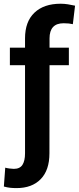

<svg xmlns="http://www.w3.org/2000/svg" viewBox="-38 -780 416 1014"><path d="M325.7 -528.3V-435.5H223.6L223.1 29.8Q223.1 118.7 177 166Q130.9 213.4 49.3 213.4Q31.2 213.4 15.6 211.7Q0 210 -17.6 205.1L-10.3 105.5Q-2.9 107.9 11.7 109.9Q26.4 111.8 35.2 111.8Q66.9 111.8 80.6 90.6Q94.2 69.3 94.2 29.8V-435.5H14.2V-528.3H94.2V-577.1Q94.2 -666 144 -713.1Q193.8 -760.3 282.2 -760.3Q301.8 -760.3 320.3 -757.3Q338.9 -754.4 358.4 -750L346.7 -652.3Q336.4 -654.8 325 -656Q313.5 -657.2 297.9 -657.2Q223.6 -657.2 223.6 -577.1V-528.3Z"/></svg>

Font: Vazirmatn RD UI SemiBold
Style: Regular
Weight: 600
Designer: Saber Rastikerdar
Foundry: Saber Rastikerdar
Version: Version 33.003